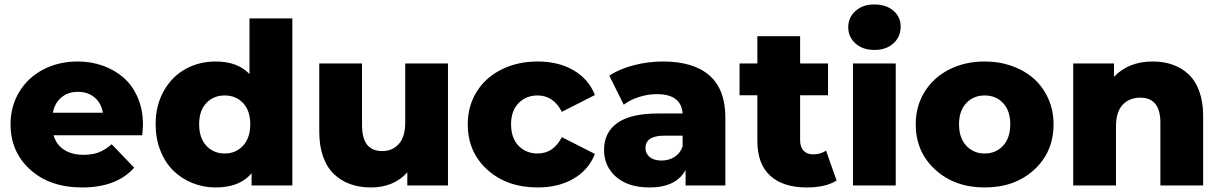

<svg xmlns="http://www.w3.org/2000/svg" viewBox="-20 -824 5423 853"><path d="M345.2 8.8Q202.1 8.8 114.5 -70.1Q26.9 -148.9 26.9 -272Q26.9 -352.1 65.7 -416Q104.5 -480 172.6 -515.4Q240.7 -550.8 325.2 -550.8Q385.7 -550.8 438.2 -531.7Q490.7 -512.7 530.3 -477.8Q569.8 -442.9 592.5 -389.2Q615.2 -335.4 615.2 -270Q615.2 -261.7 613.5 -244.1Q611.8 -226.6 611.8 -223.1H217.8Q230 -181.6 264.4 -158.9Q298.8 -136.2 351.1 -136.2Q390.1 -136.2 418.9 -147.2Q447.8 -158.2 476.1 -183.1L576.2 -79.1Q498 8.8 345.2 8.8ZM214.8 -323.2H437Q429.7 -366.2 400.1 -391.1Q370.6 -416 326.2 -416Q282.2 -416 252.7 -391.1Q223.1 -366.2 214.8 -323.2Z M938.5 8.8Q883.3 8.8 834.5 -11Q785.6 -30.8 749.5 -66.4Q713.4 -102.1 692.4 -155.3Q671.4 -208.5 671.4 -272Q671.4 -355.5 707.5 -419.7Q743.7 -483.9 804 -517.3Q864.3 -550.8 938.5 -550.8Q1035.6 -550.8 1088.4 -495.1V-742.2H1278.8V0H1097.7V-54.2Q1044.9 8.8 938.5 8.8ZM978.5 -142.1Q1027.8 -142.1 1059.8 -176.8Q1091.8 -211.4 1091.8 -272Q1091.8 -332 1060.1 -366Q1028.3 -399.9 978.5 -399.9Q928.2 -399.9 896.5 -366Q864.7 -332 864.7 -272Q864.7 -211.4 896.5 -176.8Q928.2 -142.1 978.5 -142.1Z M1628.4 8.8Q1577.6 8.8 1536.4 -5.9Q1495.1 -20.5 1463.9 -50.3Q1432.6 -80.1 1415.5 -127.9Q1398.4 -175.8 1398.4 -238.8V-542H1588.4V-270Q1588.4 -209 1611.1 -180.9Q1633.8 -152.8 1678.2 -152.8Q1723.6 -152.8 1752 -184.6Q1780.3 -216.3 1780.3 -280.8V-542H1970.2V0H1789.6V-58.1Q1728.5 8.8 1628.4 8.8Z M2369.1 8.8Q2232.4 8.8 2145.3 -69.8Q2058.1 -148.4 2058.1 -272Q2058.1 -352.5 2097.7 -416.3Q2137.2 -480 2208.3 -515.4Q2279.3 -550.8 2369.1 -550.8Q2461.4 -550.8 2528.3 -511.7Q2595.2 -472.7 2623 -401.9L2476.1 -327.1Q2439 -399.9 2368.2 -399.9Q2316.9 -399.9 2283.7 -365.7Q2250.5 -331.5 2250.5 -272Q2250.5 -210.9 2283.7 -176.5Q2316.9 -142.1 2368.2 -142.1Q2439 -142.1 2476.1 -214.8L2623 -140.1Q2595.2 -69.3 2528.3 -30.3Q2461.4 8.8 2369.1 8.8Z M3025.9 0V-68.8Q2983.4 8.8 2865.7 8.8Q2771 8.8 2717.3 -38.1Q2663.6 -85 2663.6 -158.2Q2663.6 -235.8 2722.9 -277.8Q2782.2 -319.8 2904.8 -319.8H3012.7Q3006.8 -405.8 2897.9 -405.8Q2858.9 -405.8 2818.8 -393.1Q2778.8 -380.4 2751 -358.9L2687 -487.8Q2732.4 -518.1 2796.4 -534.4Q2860.4 -550.8 2925.8 -550.8Q3060.5 -550.8 3131.6 -489Q3202.6 -427.2 3202.6 -300.8V0ZM3012.7 -173.8V-221.2H2930.7Q2847.7 -221.2 2847.7 -166Q2847.7 -141.6 2866.7 -126.2Q2885.7 -110.8 2918.9 -110.8Q2951.7 -110.8 2976.8 -126.7Q3002 -142.6 3012.7 -173.8Z M3564.9 8.8Q3459 8.8 3401.9 -43.2Q3344.7 -95.2 3344.7 -198.2V-400.9H3265.6V-542H3344.7V-663.1H3534.7V-542H3658.7V-400.9H3534.7V-200.2Q3534.7 -170.9 3550 -154.5Q3565.4 -138.2 3591.8 -138.2Q3626 -138.2 3649.9 -154.8L3696.8 -22Q3647.9 8.8 3564.9 8.8Z M3769.5 0V-542H3959.5V0ZM3864.3 -602.1Q3813 -602.1 3780.8 -630.9Q3748.5 -659.7 3748.5 -703.1Q3748.5 -746.6 3780.8 -775.4Q3813 -804.2 3864.3 -804.2Q3916.5 -804.2 3949 -776.6Q3981.4 -749 3981.4 -706.1Q3981.4 -660.6 3949.2 -631.3Q3917 -602.1 3864.3 -602.1Z M4354.5 8.8Q4221.7 8.8 4135 -70.3Q4048.3 -149.4 4048.3 -272Q4048.3 -352.5 4087.9 -416.3Q4127.4 -480 4197.3 -515.4Q4267.1 -550.8 4354.5 -550.8Q4420.9 -550.8 4477.8 -530Q4534.7 -509.3 4575 -472.7Q4615.2 -436 4637.9 -384.3Q4660.6 -332.5 4660.6 -272Q4660.6 -148.9 4574.7 -70.1Q4488.8 8.8 4354.5 8.8ZM4354.5 -142.1Q4404.8 -142.1 4436.5 -176.8Q4468.3 -211.4 4468.3 -272Q4468.3 -332 4436.5 -366Q4404.8 -399.9 4354.5 -399.9Q4304.7 -399.9 4272.7 -365.7Q4240.7 -331.5 4240.7 -272Q4240.7 -211.4 4272.7 -176.8Q4304.7 -142.1 4354.5 -142.1Z M4748 0V-542H4929.2V-482.9Q4994.1 -550.8 5101.1 -550.8Q5149.9 -550.8 5189.9 -536.6Q5230 -522.5 5260.5 -493.9Q5291 -465.3 5308.1 -418.5Q5325.2 -371.6 5325.2 -310.1V0H5135.3V-278.8Q5135.3 -390.1 5045.9 -390.1Q4997.1 -390.1 4967.5 -358.4Q4938 -326.7 4938 -262.2V0Z"/></svg>

Font: Montserrat ExtraBold
Style: Regular
Weight: 800
Designer: Julieta Ulanovsky
Foundry: Julieta Ulanovsky
Version: Version 9.000